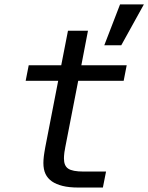

<svg xmlns="http://www.w3.org/2000/svg" viewBox="-20 -840 666 862"><path d="M519 -820.3H626L524.4 -636.7H448.2ZM333 2Q289.6 2 260.7 -5.4Q231.9 -12.7 213.4 -25.4Q193.8 -39.1 184.3 -59.1Q174.8 -79.1 174.8 -108.4Q174.8 -114.3 175.3 -122.3Q175.8 -130.4 176.8 -138.7Q177.7 -145 179.2 -155.3Q180.7 -165.5 183.1 -178.2L241.2 -477.1H95.2L108.9 -546.9H254.9L285.2 -702.1H375L345.2 -546.9H548.8L535.2 -477.1H331.1L272.9 -178.2Q271.5 -169.9 270.8 -165.5Q270 -161.1 269.5 -158.7Q269 -156.2 269 -155Q269 -153.8 268.6 -151.4Q267.1 -138.7 267.1 -128.4Q267.1 -95.7 286.1 -83Q305.2 -69.8 355 -69.8H456.1L441.9 2Z"/></svg>

Font: Hack
Style: Italic
Weight: 400
Italic angle: -11°
Monospace: yes
Designer: Christopher Simpkins
Foundry: Christopher Simpkins
Version: Version 2.019; ttfautohint (v1.4.1) -l 4 -r 80 -G 350 -x 0 -